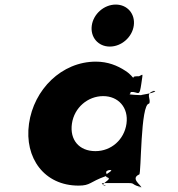

<svg xmlns="http://www.w3.org/2000/svg" viewBox="-20 -798 781 841"><path d="M487 -778C538 -778 573 -737 566 -686C559 -635 512 -594 461 -594C410 -594 375 -635 382 -686C389 -737 436 -778 487 -778ZM107 -256C86 -106 174 15 324 15C377 15 372 -1 442 -26C461 -34 424 -47 466 -55C475 -55 429 -53 467 -53C472 -45 420 -30 456 -19C465 -19 418 -18 456 -18C464 -8 411 11 442 16C451 16 403 4 441 4H546C572 4 555 12 601 22C610 22 561 23 599 23C600 14 549 -16 590 -34C599 -34 595 -344 633 -344C645 -362 611 -391 658 -400C667 -400 622 -399 660 -399C658 -389 581 -381 601 -381C601 -381 541 -383 548 -386C560 -395 544 -402 540 -400C539 -393 543 -395 564 -395C589 -391 591 -377 599 -431C606 -482 608 -472 589 -464C567 -464 565 -463 564 -457C560 -459 554 -472 529 -488C494 -511 452 -528 400 -528C250 -528 128 -406 107 -256ZM295 -256C305 -327 365 -377 432 -377C498 -377 544 -327 534 -256C524 -186 467 -136 398 -136C326 -136 285 -186 295 -256Z"/></svg>

Font: Hussar Przerywany
Style: Obl
Weight: 400
Foundry: Cannot Into Space Fonts
Version: Version 0.982